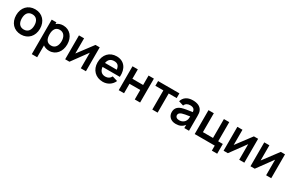

<svg xmlns="http://www.w3.org/2000/svg" viewBox="178 -2037 5674 3758"><g transform="rotate(30 3015.0 -157.5)"><path d="M308.5 15C470 15 578 -101.5 578 -270C578 -437 471.5 -555 308.5 -555C149 -555 40 -439.5 40 -270C40 -103 146 15 308.5 15ZM167.5 -270C167.5 -372 211.5 -442 308.5 -442C403 -442 450.5 -374.5 450.5 -270C450.5 -168.5 404 -98 308.5 -98C215.5 -98 167.5 -165 167.5 -270Z M947.5 15C1097 15 1194 -108 1194 -270C1194 -434 1096 -555 943 -555C881.5 -555 831.5 -535.5 793.5 -501V-540H687V240H808.5V-27.5C845 -0.5 891.5 15 947.5 15ZM793.5 -270C793.5 -375.5 833 -447 925 -447C1022 -447 1066.5 -368 1066.5 -270C1066.5 -171 1023 -93 929 -93C832 -93 793.5 -165.5 793.5 -270Z M1772 -540H1676.5L1418.5 -196.5V-540H1303V0H1399.5L1656.5 -352.5V0H1772Z M2157.5 15C2261.5 15 2354.5 -41 2396 -139L2277 -175C2253.5 -125 2209.5 -98 2150.5 -98C2068.5 -98 2020.5 -147.5 2011 -236.5H2402C2416 -431 2318 -555 2150.5 -555C1991.5 -555 1882 -441 1882 -264C1882 -100 1993.5 15 2157.5 15ZM2014 -327.5C2028 -407.5 2074.5 -449.5 2155.5 -449.5C2230 -449.5 2269.5 -412 2280 -327.5Z M2513 0H2633.5V-214H2876V0H2996.5V-540H2876V-327H2633.5V-540H2513Z M3272 0H3392.5V-433H3573V-540H3091.5V-433H3272Z M3806.5 15C3892.5 15 3950 -12.5 3996 -72.5V0H4101.5V-331.5C4101.5 -378 4100 -416.5 4081 -454.5C4045.5 -526 3969 -555 3873 -555C3746 -555 3671.5 -494.5 3645 -403.5L3755 -369C3773 -424 3824.5 -444.5 3873 -444.5C3946.5 -444.5 3979 -415.5 3983.5 -353.5C3889 -339.5 3805.5 -328 3748.5 -309.5C3663 -280 3625.5 -226.5 3625.5 -148C3625.5 -59 3689 15 3806.5 15ZM3743.5 -149.5C3743.5 -184.5 3767.5 -205 3809 -220.5C3847 -233.5 3896 -241 3982 -254.5C3981.5 -229.5 3980 -195 3970 -170.5C3958 -133 3912.5 -81 3830.5 -81C3773.5 -81 3743.5 -110 3743.5 -149.5Z M4683.5 113.5H4804V-107H4699.5V-540H4579V-113H4351V-540H4230.5V0H4683.5Z M5352 -540H5256.5L4998.5 -196.5V-540H4883V0H4979.5L5236.5 -352.5V0H5352Z M5960 -540H5864.5L5606.5 -196.5V-540H5491V0H5587.5L5844.5 -352.5V0H5960Z"/></g></svg>

Font: Manrope
Style: Bold
Weight: 700
Designer: Mikhail Sharanda
Foundry: Mikhail Sharanda
Version: Version 4.505;FEAKit 1.0